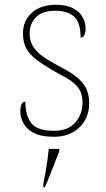

<svg xmlns="http://www.w3.org/2000/svg" viewBox="-20 -562 445 803"><path d="M206 10Q150 10 119.5 -7Q89 -24 77 -48.5Q65 -73 65 -95Q65 -109 67.5 -118.5Q70 -128 74.5 -132.5Q79 -137 86 -137Q86 -80 110.5 -47.5Q135 -15 206 -15Q265 -15 295 -50Q325 -85 325 -132Q325 -156 318 -175.5Q311 -195 290.5 -213Q270 -231 229 -252Q171 -284 137.5 -308.5Q104 -333 90 -359.5Q76 -386 76 -422Q76 -475 113 -508.5Q150 -542 214 -542Q259 -542 286.5 -527Q314 -512 326 -489.5Q338 -467 338 -445Q338 -426 333 -415.5Q328 -405 317 -405Q317 -470 289 -493.5Q261 -517 211 -517Q156 -517 130 -489.5Q104 -462 104 -421Q104 -390 119 -366.5Q134 -343 162.5 -323.5Q191 -304 231 -283Q282 -257 308 -233.5Q334 -210 343.5 -185.5Q353 -161 353 -131Q353 -68 312 -29Q271 10 206 10ZM161 208Q166 183 170.5 157.5Q175 132 178.5 107.5Q182 83 184 61H228V71Q219 92 208.5 119.5Q198 147 187.5 174Q177 201 167 221H161Z"/></svg>

Font: Noto Serif Kannada Thin
Style: Regular
Weight: 250
Version: Version 2.003